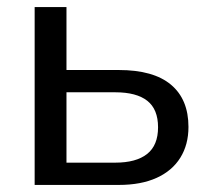

<svg xmlns="http://www.w3.org/2000/svg" viewBox="-20 -523 592 543"><path d="M78 0V-503H168V-325H316Q414 -325 463.5 -283.5Q513 -242 513 -164Q513 -114 490 -77Q467 -40 423 -20Q379 0 316 0ZM168 -63H306Q365 -63 396 -87.5Q427 -112 427 -163Q427 -214 396.5 -238Q366 -262 306 -262H168Z"/></svg>

Font: Mulish Medium
Style: Regular
Weight: 500
Designer: Vernon Adams
Foundry: Vernon Adams
Version: Version 3.603; ttfautohint (v1.8.3)